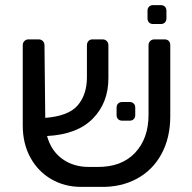

<svg xmlns="http://www.w3.org/2000/svg" viewBox="-20 -725 750 751"><path d="M69 0ZM646 -548V-270Q646 -186 611.5 -122.5Q577 -59 514.5 -25.5Q452 8 371 6H297Q233 6 181 -24Q129 -54 99 -108.5Q69 -163 69 -234V-548Q69 -558 75.5 -564.5Q82 -571 92 -571H131Q141 -571 147.5 -564.5Q154 -558 154 -548L157 -264Q248 -271 284 -313Q320 -355 320 -423V-548Q320 -558 326 -564.5Q332 -571 342 -571H381Q391 -571 397.5 -564.5Q404 -558 404 -548V-419Q404 -323 343 -261Q282 -199 164 -193Q180 -135 223.5 -103.5Q267 -72 328 -72H360Q455 -71 508 -127Q561 -183 561 -276V-548Q561 -558 567.5 -564.5Q574 -571 584 -571H623Q634 -571 640 -565Q646 -559 646 -548ZM436 -275V-304Q436 -314 442 -320Q448 -326 458 -326H487Q497 -326 503 -320Q509 -314 509 -304V-275Q509 -265 503 -259Q497 -253 487 -253H458Q448 -253 442 -259Q436 -265 436 -275ZM557 -653V-683Q557 -693 563 -699Q569 -705 579 -705H609Q619 -705 625 -699Q631 -693 631 -683V-653Q631 -643 625 -637Q619 -631 609 -631H579Q569 -631 563 -637Q557 -643 557 -653Z"/></svg>

Font: Hezaedrus
Style: Regular
Weight: 400
Designer: Hubert & Fischer
Foundry: Hubert & Fischer
Version: Version 1.10;September 3, 2019;FontCreator 11.5.0.2425 64-bi